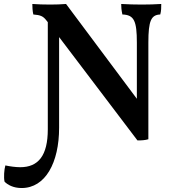

<svg xmlns="http://www.w3.org/2000/svg" viewBox="-118 -699 871 968"><path d="M597 -676C568 -676 522 -677 493 -679C493 -664 494 -649 499 -626C558 -624 572 -594 572 -484V-201L215 -679C194 -677 162 -676 135 -676C108 -676 66 -677 45 -679C45 -663 46 -643 50 -626C86 -623 99 -618 116 -596L123 -587V-47C123 86 75 144 -16 144C-39 144 -68 140 -91 135C-97 156 -100 196 -95 217C-80 232 -52 249 -9 249C111 249 180 121 180 -55V-512L575 9C595 9 614 8 630 3V-484C630 -595 644 -624 690 -626C695 -644 695 -662 695 -679C669 -677 627 -676 597 -676Z"/></svg>

Font: Vollkorn Semibold
Style: Regular
Weight: 600
Designer: Friedrich Althausen
Foundry: Friedrich Althausen
Version: Version 4.015;PS 004.015;hotconv 1.0.88;makeotf.lib2.5.64775